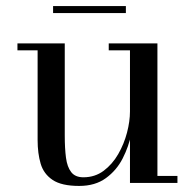

<svg xmlns="http://www.w3.org/2000/svg" viewBox="-20 -603 642 633"><path d="M241 10Q183 10 153.5 -9.8Q124 -29.5 114 -63.5Q104 -97.5 104 -141V-437H37.5V-460H193.5V-156Q193.5 -114 197.5 -83.2Q201.5 -52.5 214.8 -35.5Q228 -18.5 255 -18.5Q293 -18.5 321.8 -40Q350.5 -61.5 369.8 -95Q389 -128.5 398.8 -166Q408.5 -203.5 408.5 -235.5L421.5 -237.5Q421.5 -204.5 413 -162.2Q404.5 -120 384.5 -80.8Q364.5 -41.5 329.2 -15.8Q294 10 241 10ZM408.5 0V-437H338.5V-460H499V-23H565V0ZM155 -560V-583H395V-560Z"/></svg>

Font: BodoniModa 10 Custom
Style: Regular
Weight: 400
Designer: Owen Earl
Foundry: indestructible type
Version: Version 2.005